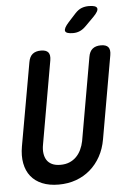

<svg xmlns="http://www.w3.org/2000/svg" viewBox="-62 -996 725 1052"><g transform="rotate(-5 300.0 -470.0)"><path d="M116 -672Q121 -702 138 -716Q155 -730 184 -730Q213 -730 224.5 -716Q236 -702 231 -672L151 -216Q146 -190 149 -168Q152 -146 162 -130.5Q172 -115 190.5 -106Q209 -97 237 -97Q265 -97 286.5 -106Q308 -115 324 -131Q340 -147 350.5 -169Q361 -191 366 -216L446 -672Q451 -702 468 -716Q485 -730 514 -730Q543 -730 554.5 -716Q566 -702 561 -672L481 -216Q472 -164 449 -122.5Q426 -81 392 -51.5Q358 -22 314 -6Q270 10 218 10Q166 10 127.5 -6Q89 -22 65.5 -51.5Q42 -81 34 -123Q26 -165 35 -216ZM369 -810Q330 -810 325.5 -825Q321 -840 350 -872L392 -918Q409 -936 427 -943Q445 -950 467 -950Q507 -950 512 -934.5Q517 -919 486 -888L438 -840Q423 -825 406 -817.5Q389 -810 369 -810Z"/></g></svg>

Font: Maple Mono SemiBold
Style: Italic
Weight: 600
Italic angle: -10°
Monospace: yes
Designer: subframe7536
Version: Version 7.000